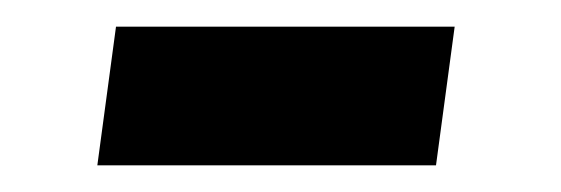

<svg xmlns="http://www.w3.org/2000/svg" viewBox="-20 -343 421 144"><path d="M53 -219 67 -323H321L307 -219Z"/></svg>

Font: Chivo Medium
Style: Italic
Weight: 500
Italic angle: -8.05°
Designer: Hector Gatti
Foundry: Omnibus-Type
Version: Version 2.002